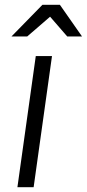

<svg xmlns="http://www.w3.org/2000/svg" viewBox="-20 -785 364 805"><path d="M130 -550H198L121 0H53ZM158 -765H231L324 -632H262L190 -715L94 -632H28Z"/></svg>

Font: Krub
Style: Italic
Weight: 400
Italic angle: -8°
Designer: Ekaluck Peanpanawate
Foundry: Cadson Demak Co.,Ltd.
Version: Version 1.000; ttfautohint (v1.6)